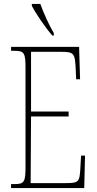

<svg xmlns="http://www.w3.org/2000/svg" viewBox="-20 -951 489 971"><path d="M245 -771H252V-784C229 -822 200 -886 184 -931H141V-921C159 -886 212 -807 245 -771ZM36 0H406L410 -164H390L386 -94C382 -33 379 -25 314 -25H135L137 -362H327V-387H137V-689H287C355 -689 359 -682 363 -600L365 -550H385L380 -714H36V-694H53C103 -694 109 -683 109 -606V-108C109 -31 103 -20 53 -20H36Z"/></svg>

Font: Noto Serif Armenian ExtraCondensed Thin
Style: Regular
Weight: 100
Width: 2
Designer: Monotype Design Team
Foundry: Monotype Imaging Inc.
Version: Version 2.008